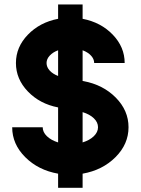

<svg xmlns="http://www.w3.org/2000/svg" viewBox="-20 -787 642 876"><path d="M192.4 -499.5Q192.4 -481 206.5 -465.3Q220.7 -449.7 245.1 -440.4V-557.6Q221.2 -548.8 206.8 -533.2Q192.4 -517.6 192.4 -499.5ZM35.6 -206.5H174.8Q174.8 -184.1 194.1 -165.5Q213.4 -147 245.1 -137.2V-296.9Q161.6 -313 107.2 -369.6Q52.7 -426.3 52.7 -499.5Q52.7 -572.3 107.2 -628.7Q161.6 -685.1 245.1 -701.2V-766.6H356.9V-701.2Q440.4 -685.1 494.6 -628.7Q548.8 -572.3 548.8 -499.5H409.7Q409.7 -517.6 395.3 -533.2Q380.9 -548.8 356.9 -557.6V-417.5L360.8 -417Q450.2 -400.4 508.3 -341.6Q566.4 -282.7 566.4 -206.5Q566.4 -129.4 507.1 -70.1Q447.8 -10.7 356.9 5.4V69.8H245.1V5.4Q154.3 -10.7 95 -70.1Q35.6 -129.4 35.6 -206.5ZM356.9 -275.4V-137.2Q388.7 -147 408 -165.5Q427.2 -184.1 427.2 -206.5Q427.2 -229 408.2 -247.3Q389.2 -265.6 356.9 -275.4Z"/></svg>

Font: Basically A Sans Serif
Style: Bold
Weight: 700
Designer: Hyung-Suk Kim
Foundry: Mental Design
Version: 1.000